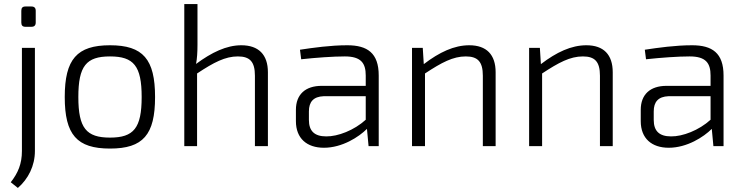

<svg xmlns="http://www.w3.org/2000/svg" viewBox="-20 -720 3665 946"><path d="M105 -688C91 -688 85 -681 85 -667V-609C85 -595 91 -588 105 -588H135C149 -588 156 -595 156 -609V-667C156 -681 149 -688 135 -688ZM152 -484H88V24C88 87 69 132 33 178L68 206C119 162 152 97 152 24Z M522 -497C359 -497 299 -428 299 -242C299 -56 359 12 522 12C685 12 744 -56 744 -242C744 -428 685 -497 522 -497ZM522 -442C639 -442 678 -395 678 -242C678 -89 639 -42 522 -42C405 -42 366 -89 366 -242C366 -395 405 -442 522 -442Z M953 -700H888V0H951V-358C1034 -413 1090 -442 1152 -442C1211 -442 1236 -416 1236 -347V0H1300V-364C1300 -451 1254 -497 1169 -497C1096 -497 1023 -462 946 -405C951 -431 953 -464 953 -499Z M1464 -428C1538 -436 1621 -442 1679 -442C1759 -442 1782 -409 1782 -348V-297H1565C1484 -297 1438 -254 1438 -179V-123C1438 -38 1492 8 1576 8C1666 8 1748 -45 1788 -85L1796 0H1846V-348C1846 -459 1790 -497 1691 -497C1609 -497 1524 -485 1458 -475ZM1502 -171C1502 -218 1524 -244 1575 -246H1782V-130C1725 -78 1644 -47 1587 -48C1530 -48 1502 -74 1502 -129Z M2063 -484H2010V0H2074V-358C2156 -412 2212 -442 2275 -442C2334 -442 2359 -416 2359 -347V0H2422V-364C2422 -451 2377 -497 2292 -497C2218 -497 2145 -463 2068 -404Z M2640 -484H2587V0H2651V-358C2733 -412 2789 -442 2852 -442C2911 -442 2936 -416 2936 -347V0H2999V-364C2999 -451 2954 -497 2869 -497C2795 -497 2722 -463 2645 -404Z M3163 -428C3237 -436 3320 -442 3378 -442C3458 -442 3481 -409 3481 -348V-297H3264C3183 -297 3137 -254 3137 -179V-123C3137 -38 3191 8 3275 8C3365 8 3447 -45 3487 -85L3495 0H3545V-348C3545 -459 3489 -497 3390 -497C3308 -497 3223 -485 3157 -475ZM3201 -171C3201 -218 3223 -244 3274 -246H3481V-130C3424 -78 3343 -47 3286 -48C3229 -48 3201 -74 3201 -129Z"/></svg>

Font: SnT
Style: Regular
Weight: 300
Designer: Natanael Gama
Version: Version 1.001;PS 001.001;hotconv 1.0.70;makeotf.lib2.5.58329